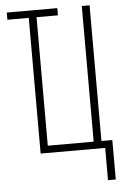

<svg xmlns="http://www.w3.org/2000/svg" viewBox="-60 -777 620 984"><g transform="rotate(-5 250.0 -284.5)"><path d="M455 166V0H123V-698H13V-735H273V-698H163V-37H399V-735H439V-37H495V166Z"/></g></svg>

Font: Iosevka Extralight
Style: Regular
Weight: 200
Monospace: yes
Designer: Belleve Invis
Foundry: Belleve Invis
Version: Version 32.0.1; ttfautohint (v1.8.4)